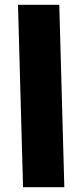

<svg xmlns="http://www.w3.org/2000/svg" viewBox="-20 -780 342 800"><path d="M76 0H248L227 -760H55Z"/></svg>

Font: Noto Sans Arabic ExtCond Blk
Style: Regular
Weight: 900
Width: 2
Designer: Monotype Design Team, Nadine Chahine, Nizar Qandah and Khaled Hosny
Foundry: Monotype Imaging Inc.
Version: Version 2.012